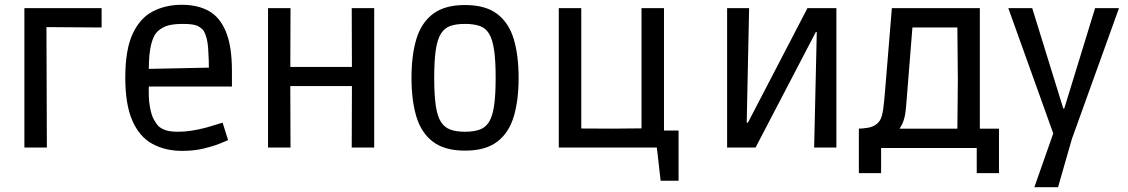

<svg xmlns="http://www.w3.org/2000/svg" viewBox="-20 -617 4716 803"><path d="M82 0V-583H174L176 0ZM127 -583H405V-502L127 -504Z M742 14Q671 14 617 -15.5Q563 -45 533.5 -112.5Q504 -180 504 -292Q504 -410 535 -476Q566 -542 619.5 -569.5Q673 -597 740 -597Q807 -597 853.5 -571Q900 -545 925 -484Q950 -423 950 -321V-255H559L603 -271Q600 -210 606.5 -172.5Q613 -135 624 -116Q635 -97 643 -89Q657 -77 676 -71.5Q695 -66 724 -66Q752 -66 781 -70.5Q810 -75 835 -81.5Q860 -88 879.5 -94.5Q899 -101 911 -104L934 -31Q925 -27 898 -16Q871 -5 831 4.5Q791 14 742 14ZM603 -294 559 -328 896 -335 854 -300Q854 -368 850.5 -416Q847 -464 831 -489Q824 -499 807.5 -508Q791 -517 745 -517Q696 -517 671.5 -506.5Q647 -496 633 -479Q598 -434 603 -294Z M1101 0V-583H1195L1194 -293L1195 0ZM1451 0 1452 -289 1451 -583H1545V0ZM1120 -257V-337H1524V-257Z M1925 13Q1840 13 1791 -24Q1742 -61 1721.5 -129Q1701 -197 1701 -292Q1701 -386 1721.5 -454Q1742 -522 1791 -559Q1840 -596 1925 -596Q2010 -596 2059 -559Q2108 -522 2128.5 -454Q2149 -386 2149 -291Q2149 -197 2128.5 -129Q2108 -61 2059 -24Q2010 13 1925 13ZM1925 -66Q1962 -66 1986.5 -75Q2011 -84 2025.5 -107.5Q2040 -131 2046.5 -175.5Q2053 -220 2053 -292Q2053 -363 2046.5 -407.5Q2040 -452 2025.5 -476Q2011 -500 1986 -508.5Q1961 -517 1925 -517Q1888 -517 1863.5 -508.5Q1839 -500 1824 -476Q1809 -452 1802.5 -407.5Q1796 -363 1796 -292Q1796 -220 1802.5 -175.5Q1809 -131 1824 -107.5Q1839 -84 1863.5 -75Q1888 -66 1925 -66Z M2339 0 2338 -80 2542 -79 2751 -81V0ZM2317 0V-583H2411V0ZM2663 0V-583H2757V0ZM2743 139 2719 -71H2818V139Z M3021 0V-583H3113L3103 -104H3108L3357 -583H3478V0H3385L3396 -483H3392L3140 0Z M3572 107V-79Q3586 -79 3608.5 -82.5Q3631 -86 3646 -98Q3657 -106 3663.5 -120Q3670 -134 3674 -162.5Q3678 -191 3682 -242L3710 -583H4078V-79H4158V107H4065V2H3665V107ZM3770 -177Q3768 -146 3762 -122.5Q3756 -99 3742 -79H3984L3986 -283L3984 -502H3796Z M4306 166 4385 -59 4197 -583H4297L4427 -163H4431L4560 -583H4660L4463 -36L4405 166Z"/></svg>

Font: Ruda Medium
Style: Regular
Weight: 500
Version: Version 2.001